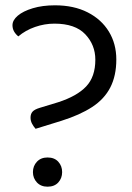

<svg xmlns="http://www.w3.org/2000/svg" viewBox="-20 -692 498 723"><path d="M211 -237 114 -207Q106 -216 100.5 -226.5Q95 -237 95 -249Q95 -263 102.5 -271.5Q110 -280 130 -286L199 -307Q270 -330 304.5 -366.5Q339 -403 339 -467Q339 -523 301 -563Q263 -603 185 -603Q148 -603 112 -590.5Q76 -578 49 -555Q39 -563 33 -573.5Q27 -584 27 -597Q27 -616 47 -633Q67 -650 103.5 -661Q140 -672 187 -672Q258 -672 310 -645.5Q362 -619 390 -573Q418 -527 418 -468Q418 -407 395.5 -363Q373 -319 327 -289Q281 -259 211 -237ZM104 -44Q104 -67 119 -83Q134 -99 159 -99Q185 -99 199.5 -83Q214 -67 214 -44Q214 -21 199.5 -5Q185 11 159 11Q134 11 119 -5Q104 -21 104 -44Z"/></svg>

Font: Baloo Bhaina 2
Style: Regular
Weight: 400
Designer: Yesha Goshar, Manish Minz, Shuchita Grover and Ek Type
Foundry: Ek Type
Version: Version 1.700